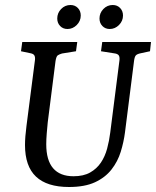

<svg xmlns="http://www.w3.org/2000/svg" viewBox="-20 -737 624 768"><path d="M256 11Q168 11 124 -30.5Q80 -72 80 -157Q80 -173 81.5 -192Q83 -211 86 -234L120 -498Q121 -510 117 -516Q113 -522 102 -524L64 -532L69 -569H289L284 -532L228 -523Q218 -520 211.5 -516Q205 -512 202 -492L171 -248Q169 -229 167 -204Q165 -179 165 -160Q165 -96 192.5 -64Q220 -32 274 -32Q314 -32 340.5 -47Q367 -62 383.5 -86.5Q400 -111 408.5 -142.5Q417 -174 421 -207L458 -497Q459 -510 455 -515.5Q451 -521 441 -523L384 -532L389 -569H584L580 -532L543 -524Q528 -521 523 -515Q518 -509 516 -492L480 -208Q475 -169 463 -130Q451 -91 426 -59Q401 -27 360 -8Q319 11 256 11ZM419 -621Q401 -621 389.5 -633Q378 -645 378 -663Q378 -685 393.5 -701Q409 -717 431 -717Q449 -717 460.5 -705Q472 -693 472 -675Q472 -653 456 -637Q440 -621 419 -621ZM250 -621Q232 -621 220.5 -633Q209 -645 209 -663Q209 -685 224.5 -701Q240 -717 262 -717Q280 -717 291.5 -705Q303 -693 303 -675Q303 -653 287 -637Q271 -621 250 -621Z"/></svg>

Font: Yrsa
Style: Italic
Weight: 400
Italic angle: -7.10001°
Designer: Anna Giedrys (Yrsa+Rasa design), David Brezina (Yrsa art-direction, Rasa art-direction, design)
Foundry: Rosetta Type Foundry
Version: Version 2.004